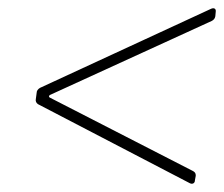

<svg xmlns="http://www.w3.org/2000/svg" viewBox="-20 -498 538 461"><path d="M448 -65 450 -76C450 -81 449 -84 444 -87L99 -264C97 -266 97 -268 100 -270L489 -448C494 -451 496 -454 497 -459L498 -470C499 -477 494 -480 487 -477L76 -287C71 -284 68 -280 68 -275L66 -260C65 -255 67 -251 71 -248L436 -58C442 -55 448 -58 448 -65Z"/></svg>

Font: Barlow Thin
Style: Italic
Weight: 250
Italic angle: -7°
Designer: Jeremy Tribby
Foundry: Tribby Type
Version: Version 1.422;hotconv 1.0.109;makeotfexe 2.5.65596